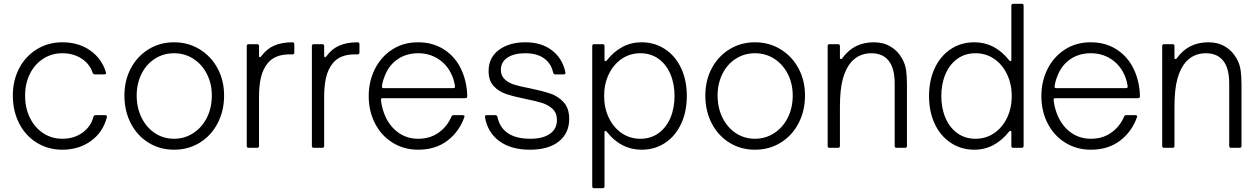

<svg xmlns="http://www.w3.org/2000/svg" viewBox="-20 -783 6663 1017"><path d="M48 -277Q48 -357 81.5 -421Q115 -485 175 -522Q235 -559 310 -559Q396 -559 457.5 -516Q519 -473 541 -400L542 -397Q542 -389 532 -389H483Q474 -389 471 -397Q455 -445 411.5 -473Q368 -501 310 -501Q254 -501 209 -472Q164 -443 138.5 -392Q113 -341 113 -277Q113 -211 138.5 -159Q164 -107 209 -77.5Q254 -48 310 -48Q372 -48 416.5 -80Q461 -112 475 -164Q477 -173 486 -173H537Q548 -173 546 -162Q526 -83 462 -36.5Q398 10 310 10Q235 10 175 -27Q115 -64 81.5 -129.5Q48 -195 48 -277Z M639 -277Q639 -357 673 -421Q707 -485 767 -522Q827 -559 902 -559Q977 -559 1037.5 -522Q1098 -485 1132.5 -421Q1167 -357 1167 -277Q1167 -196 1133 -130.5Q1099 -65 1038.5 -27.5Q978 10 902 10Q827 10 767 -27Q707 -64 673 -129.5Q639 -195 639 -277ZM1102 -277Q1102 -340 1076 -391Q1050 -442 1004.5 -471.5Q959 -501 902 -501Q846 -501 800.5 -472Q755 -443 729.5 -391.5Q704 -340 704 -277Q704 -212 730 -159.5Q756 -107 801 -77.5Q846 -48 902 -48Q958 -48 1004 -78Q1050 -108 1076 -160Q1102 -212 1102 -277Z M1297 0Q1287 0 1287 -10V-539Q1287 -549 1297 -549H1342Q1352 -549 1352 -539V-488Q1352 -480 1357 -480Q1359 -480 1364 -485Q1392 -524 1432.5 -541.5Q1473 -559 1529 -559Q1539 -559 1539 -549V-505Q1539 -495 1529 -495H1514Q1435 -495 1397 -447Q1373 -417 1362.5 -374Q1352 -331 1352 -268V-10Q1352 0 1342 0Z M1642 0Q1632 0 1632 -10V-539Q1632 -549 1642 -549H1687Q1697 -549 1697 -539V-488Q1697 -480 1702 -480Q1704 -480 1709 -485Q1737 -524 1777.5 -541.5Q1818 -559 1874 -559Q1884 -559 1884 -549V-505Q1884 -495 1874 -495H1859Q1780 -495 1742 -447Q1718 -417 1707.5 -374Q1697 -331 1697 -268V-10Q1697 0 1687 0Z M1933 -274Q1933 -351 1965 -416Q1997 -481 2056.5 -520Q2116 -559 2194 -559Q2268 -559 2324.5 -525.5Q2381 -492 2414 -433Q2447 -374 2454 -297Q2455 -289 2455 -273Q2455 -263 2445 -263H2007Q2002 -263 1999.5 -260Q1997 -257 1998 -253Q2001 -221 2013 -187Q2036 -122 2084 -85Q2132 -48 2195 -48Q2258 -48 2303.5 -80.5Q2349 -113 2371 -165Q2374 -173 2382 -173H2431Q2436 -173 2439 -170.5Q2442 -168 2440 -164Q2413 -86 2350 -38Q2287 10 2195 10Q2120 10 2060 -27Q2000 -64 1966.5 -129Q1933 -194 1933 -274ZM2381 -316Q2386 -316 2388.5 -319Q2391 -322 2390 -327Q2385 -359 2374 -384Q2350 -439 2302.5 -470Q2255 -501 2195 -501Q2135 -501 2089.5 -471.5Q2044 -442 2021 -388Q2007 -355 2003 -327V-324Q2003 -316 2012 -316Z M2549 -162V-165Q2549 -173 2558 -173H2604Q2612 -173 2615 -164Q2626 -108 2669.5 -78Q2713 -48 2790 -48Q2855 -48 2892.5 -74Q2930 -100 2930 -147Q2930 -184 2907.5 -205.5Q2885 -227 2852 -237.5Q2819 -248 2763 -259Q2700 -272 2661 -285Q2622 -298 2595 -327Q2568 -356 2568 -406Q2568 -478 2622.5 -518.5Q2677 -559 2763 -559Q2848 -559 2903.5 -516.5Q2959 -474 2975 -400V-398Q2975 -389 2966 -389H2921Q2913 -389 2910 -398Q2899 -448 2861 -474.5Q2823 -501 2763 -501Q2702 -501 2667.5 -477.5Q2633 -454 2633 -413Q2633 -382 2653.5 -363Q2674 -344 2704.5 -334.5Q2735 -325 2788 -315Q2855 -301 2896 -287Q2937 -273 2966 -241Q2995 -209 2995 -153Q2995 -78 2940.5 -34Q2886 10 2787 10Q2687 10 2625 -35.5Q2563 -81 2549 -162Z M3618 -275Q3618 -192 3588 -127.5Q3558 -63 3503.5 -26.5Q3449 10 3378 10Q3269 10 3194 -85Q3189 -90 3187 -90Q3182 -90 3182 -82V204Q3182 214 3172 214H3127Q3117 214 3117 204V-539Q3117 -549 3127 -549H3172Q3182 -549 3182 -539V-467Q3182 -459 3187 -459Q3191 -459 3194 -463Q3230 -509 3276.5 -534Q3323 -559 3378 -559Q3448 -559 3503 -522.5Q3558 -486 3588 -421.5Q3618 -357 3618 -275ZM3180 -275Q3180 -211 3205 -159Q3230 -107 3273.5 -77.5Q3317 -48 3372 -48Q3427 -48 3468 -77.5Q3509 -107 3531 -158.5Q3553 -210 3553 -275Q3553 -339 3531 -390.5Q3509 -442 3468 -471.5Q3427 -501 3372 -501Q3317 -501 3273.5 -471.5Q3230 -442 3205 -390.5Q3180 -339 3180 -275Z M3716 -277Q3716 -357 3750 -421Q3784 -485 3844 -522Q3904 -559 3979 -559Q4054 -559 4114.5 -522Q4175 -485 4209.5 -421Q4244 -357 4244 -277Q4244 -196 4210 -130.5Q4176 -65 4115.5 -27.5Q4055 10 3979 10Q3904 10 3844 -27Q3784 -64 3750 -129.5Q3716 -195 3716 -277ZM4179 -277Q4179 -340 4153 -391Q4127 -442 4081.5 -471.5Q4036 -501 3979 -501Q3923 -501 3877.5 -472Q3832 -443 3806.5 -391.5Q3781 -340 3781 -277Q3781 -212 3807 -159.5Q3833 -107 3878 -77.5Q3923 -48 3979 -48Q4035 -48 4081 -78Q4127 -108 4153 -160Q4179 -212 4179 -277Z M4374 0Q4364 0 4364 -10V-539Q4364 -549 4374 -549H4419Q4429 -549 4429 -539V-478Q4429 -470 4434 -470Q4438 -470 4441 -474Q4473 -518 4514.5 -538.5Q4556 -559 4609 -559Q4659 -559 4697 -536.5Q4735 -514 4757 -475Q4775 -444 4779.5 -411Q4784 -378 4784 -337V-10Q4784 0 4774 0H4729Q4719 0 4719 -10V-340Q4719 -411 4695 -450Q4664 -501 4595 -501Q4532 -501 4490 -456Q4460 -422 4444.5 -365.5Q4429 -309 4429 -217V-10Q4429 0 4419 0Z M4901 -274Q4901 -357 4931 -421.5Q4961 -486 5015.5 -522.5Q5070 -559 5141 -559Q5250 -559 5325 -464Q5330 -459 5332 -459Q5337 -459 5337 -467V-753Q5337 -763 5347 -763H5392Q5402 -763 5402 -753V-10Q5402 0 5392 0H5347Q5337 0 5337 -10V-82Q5337 -90 5332 -90Q5328 -90 5325 -86Q5289 -40 5242.5 -15Q5196 10 5141 10Q5071 10 5016 -26.5Q4961 -63 4931 -127.5Q4901 -192 4901 -274ZM5339 -274Q5339 -338 5314 -390Q5289 -442 5245.5 -471.5Q5202 -501 5147 -501Q5092 -501 5051 -471.5Q5010 -442 4988 -390.5Q4966 -339 4966 -274Q4966 -210 4988 -158.5Q5010 -107 5051 -77.5Q5092 -48 5147 -48Q5202 -48 5245.5 -77.5Q5289 -107 5314 -158.5Q5339 -210 5339 -274Z M5496 -274Q5496 -351 5528 -416Q5560 -481 5619.5 -520Q5679 -559 5757 -559Q5831 -559 5887.5 -525.5Q5944 -492 5977 -433Q6010 -374 6017 -297Q6018 -289 6018 -273Q6018 -263 6008 -263H5570Q5565 -263 5562.5 -260Q5560 -257 5561 -253Q5564 -221 5576 -187Q5599 -122 5647 -85Q5695 -48 5758 -48Q5821 -48 5866.5 -80.5Q5912 -113 5934 -165Q5937 -173 5945 -173H5994Q5999 -173 6002 -170.5Q6005 -168 6003 -164Q5976 -86 5913 -38Q5850 10 5758 10Q5683 10 5623 -27Q5563 -64 5529.5 -129Q5496 -194 5496 -274ZM5944 -316Q5949 -316 5951.5 -319Q5954 -322 5953 -327Q5948 -359 5937 -384Q5913 -439 5865.5 -470Q5818 -501 5758 -501Q5698 -501 5652.5 -471.5Q5607 -442 5584 -388Q5570 -355 5566 -327V-324Q5566 -316 5575 -316Z M6146 0Q6136 0 6136 -10V-539Q6136 -549 6146 -549H6191Q6201 -549 6201 -539V-478Q6201 -470 6206 -470Q6210 -470 6213 -474Q6245 -518 6286.5 -538.5Q6328 -559 6381 -559Q6431 -559 6469 -536.5Q6507 -514 6529 -475Q6547 -444 6551.5 -411Q6556 -378 6556 -337V-10Q6556 0 6546 0H6501Q6491 0 6491 -10V-340Q6491 -411 6467 -450Q6436 -501 6367 -501Q6304 -501 6262 -456Q6232 -422 6216.5 -365.5Q6201 -309 6201 -217V-10Q6201 0 6191 0Z"/></svg>

Font: Open Sauce Two Light
Style: Regular
Weight: 300
Designer: Alfredo Marco Pradil
Foundry: Creative Sauce Fz LLC
Version: Version 1.477